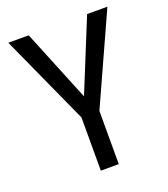

<svg xmlns="http://www.w3.org/2000/svg" viewBox="-131 -805 787 899"><g transform="rotate(-20 262.0 -355.5)"><path d="M261.7 -354 407.2 -710.9H508.3L306.2 -265.1V0H216.8V-265.1L14.6 -710.9H116.2Z"/></g></svg>

Font: Roboto Condensed
Style: Regular
Weight: 400
Designer: Google
Version: Version 2.001047; 2015